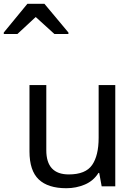

<svg xmlns="http://www.w3.org/2000/svg" viewBox="-77 -986 715 1016"><path d="M533 -536V0H461L448 -71H444Q418 -29 372 -9.5Q326 10 274 10Q177 10 128 -36.5Q79 -83 79 -185V-536H168V-191Q168 -63 287 -63Q376 -63 410.5 -113Q445 -163 445 -257V-536ZM-57 -806V-814L68 -966H158L285 -814V-806H211L112 -896L15 -806Z"/></svg>

Font: Noto Sans Tifinagh Adrar
Style: Regular
Weight: 400
Designer: JamraPatel
Foundry: JamraPatel LLC
Version: Version 2.006; ttfautohint (v1.8.4.7-5d5b)